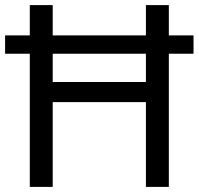

<svg xmlns="http://www.w3.org/2000/svg" viewBox="-20 -734 781 754"><path d="M97 0H187V-333H553V0H643V-523H740V-595H643V-714H553V-595H187V-714H97V-595H0V-523H97ZM187 -412V-523H553V-412Z"/></svg>

Font: Noto Sans Mahajani
Style: Regular
Weight: 400
Designer: Monotype Design Team
Foundry: Monotype Imaging Inc.
Version: Version 2.003